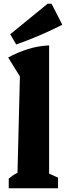

<svg xmlns="http://www.w3.org/2000/svg" viewBox="-20 -1012 355 1032"><path d="M27 0V-52Q36 -60 47.5 -68Q59 -76 74 -83L87 -601L24 -703Q74 -730 128 -747.5Q182 -765 244 -768V-79L292 -57V0ZM67 -773 35 -828 236 -992H257L315 -879Q254 -848 192 -821.5Q130 -795 67 -773Z"/></svg>

Font: Piazzolla Thin Black
Style: Regular
Weight: 900
Version: Version 2.005